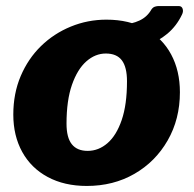

<svg xmlns="http://www.w3.org/2000/svg" viewBox="-20 -605 640 635"><path d="M267 10Q193 10 138 -19.5Q83 -49 53.5 -102.5Q24 -156 24 -226Q24 -296 48.5 -353.5Q73 -411 115.5 -452.5Q158 -494 214 -517Q270 -540 332 -540Q407 -540 462 -509.5Q517 -479 546 -425Q575 -371 575 -300Q575 -211 534.5 -140.5Q494 -70 424.5 -30Q355 10 267 10ZM270 -106Q306 -106 335.5 -131.5Q365 -157 382.5 -208Q400 -259 400 -336Q400 -383 383 -405.5Q366 -428 330 -428Q295 -428 265.5 -402Q236 -376 218 -324.5Q200 -273 200 -196Q200 -150 217.5 -128Q235 -106 270 -106ZM571 -585Q581 -585 584 -576Q587 -567 582 -557Q564 -519 533.5 -493.5Q503 -468 464.5 -455.5Q426 -443 385 -443L388 -525Q415 -525 441 -537Q467 -549 481 -574Q486 -581 492.5 -583Q499 -585 504 -585H571Z"/></svg>

Font: Libre Franklin Thin ExtraBold
Style: Italic
Weight: 800
Italic angle: -8°
Version: Version 2.000